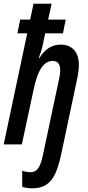

<svg xmlns="http://www.w3.org/2000/svg" viewBox="-23 -780 474 1037"><path d="M153 237C252 237 284 166 309 46L393 -351C399 -378 403 -408 403 -430C403 -499 366 -539 305 -539C255 -539 218 -513 189 -465H186C195 -490 205 -519 210 -547L221 -600H317L332 -674H237L256 -760H158L140 -674H86L71 -600H124L-3 0H95L157 -289C180 -403 213 -451 263 -451C289 -451 302 -432 302 -404C302 -382 298 -358 292 -334L213 38C199 107 186 150 142 150C127 150 109 147 97 142V229C115 235 133 237 153 237Z"/></svg>

Font: Noto Sans UI Condensed Medium
Style: Italic
Weight: 500
Width: 3
Italic angle: -12°
Designer: Monotype Design Team
Foundry: Monotype Imaging Inc.
Version: Version 1.901